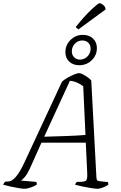

<svg xmlns="http://www.w3.org/2000/svg" viewBox="-51 -1175 750 1195"><path d="M102 0Q93 0 69.5 -3.5Q46 -7 19 -13Q-8 -19 -31 -25Q-27 -38 -17 -45H-1Q46 -45 101 -164L335 -667Q348 -679 369 -691Q390 -703 410.5 -711.5Q431 -720 440 -720Q450 -720 464.5 -712.5Q479 -705 494 -694.5Q509 -684 517 -674L549 -72Q550 -59 553 -54Q556 -49 570 -47L620 -42Q622 -41 622.5 -34Q623 -27 623 -25Q610 -16 589.5 -8Q569 0 557 0Q544 0 515.5 -4.5Q487 -9 459 -15Q431 -21 417 -25Q419 -36 428 -43H442Q471 -43 482.5 -49.5Q494 -56 492 -95L483 -287H207L134 -124Q118 -90 103 -73Q88 -56 80 -51L174 -43Q176 -41 177.5 -36.5Q179 -32 177 -25Q161 -15 138.5 -7.5Q116 0 102 0ZM224 -324Q295 -326 365 -328.5Q435 -331 481 -335L467 -638Q451 -651 428 -661Q405 -671 384 -672ZM442 -769Q404 -769 380 -791.5Q356 -814 356 -850Q356 -895 388 -926.5Q420 -958 465 -958Q504 -958 528 -935Q552 -912 552 -876Q552 -831 520 -800Q488 -769 442 -769ZM447 -804Q474 -804 493.5 -824Q513 -844 513 -872Q513 -895 498.5 -909Q484 -923 461 -923Q434 -923 415 -903Q396 -883 396 -855Q396 -833 410.5 -818.5Q425 -804 447 -804ZM437 -992Q432 -996 426 -1001Q420 -1006 421 -1008Q475 -1075 517.5 -1115Q560 -1155 568 -1155Q578 -1155 592 -1143.5Q606 -1132 606 -1116Z"/></svg>

Font: Texturina 72pt 72pt Thin
Style: Italic
Weight: 100
Italic angle: -11°
Designer: Guillermo Torres Carreño
Foundry: Omnibus-Type
Version: Version 1.002; ttfautohint (v1.8.3)